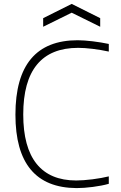

<svg xmlns="http://www.w3.org/2000/svg" viewBox="-20 -955 619 983"><path d="M372 8Q59 6 59 -368Q59 -749 378 -749Q394 -749 414 -747.5Q434 -746 455 -743.5Q476 -741 497 -737.5Q518 -734 537 -730V-691Q495 -700 453.5 -705Q412 -710 380 -710Q240 -710 169.5 -624.5Q99 -539 99 -369Q99 -201 167.5 -116Q236 -31 370 -31Q386 -31 408 -32.5Q430 -34 453.5 -37Q477 -40 499 -44Q521 -48 537 -52V-14Q520 -9 499 -5Q478 -1 455.5 2Q433 5 411.5 6.5Q390 8 372 8ZM201 -862 347 -935 493 -862V-818L347 -890L201 -818Z"/></svg>

Font: Encode Sans Normal
Style: Thin
Weight: 100
Designer: Pablo Impallari, Andres Torresi
Foundry: Pablo Impallari, Andres Torresi
Version: Version 1.000; ttfautohint (v1.00) -l 8 -r 50 -G 200 -x 14 -